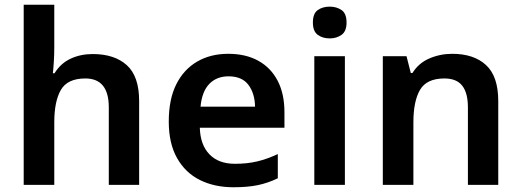

<svg xmlns="http://www.w3.org/2000/svg" viewBox="-20 -780 2199 810"><path d="M209 -582Q209 -549 207 -518Q205 -487 203 -471H210Q236 -513 278 -532.5Q320 -552 371 -552Q463 -552 515 -505Q567 -458 567 -354V0H439V-327Q439 -449 340 -449Q265 -449 237 -401Q209 -353 209 -264V0H80V-760H209Z M943 -553Q1017 -553 1070 -523.5Q1123 -494 1151.5 -439Q1180 -384 1180 -307V-241H823Q825 -169 863.5 -129Q902 -89 971 -89Q1023 -89 1065 -99Q1107 -109 1152 -130V-28Q1111 -8 1068 1Q1025 10 965 10Q885 10 823.5 -20.5Q762 -51 727 -113Q692 -175 692 -267Q692 -361 723.5 -424Q755 -487 811.5 -520Q868 -553 943 -553ZM944 -458Q894 -458 863 -426Q832 -394 826 -330H1056Q1055 -386 1028 -422Q1001 -458 944 -458Z M1435 -543V0H1306V-543ZM1371 -752Q1400 -752 1421 -737.5Q1442 -723 1442 -685Q1442 -648 1421 -633Q1400 -618 1371 -618Q1341 -618 1320.5 -633Q1300 -648 1300 -685Q1300 -723 1320.5 -737.5Q1341 -752 1371 -752Z M1888 -553Q1979 -553 2030.5 -505.5Q2082 -458 2082 -354V0H1954V-327Q1954 -388 1930 -418.5Q1906 -449 1855 -449Q1780 -449 1752 -401Q1724 -353 1724 -264V0H1595V-543H1695L1713 -472H1720Q1746 -514 1791.5 -533.5Q1837 -553 1888 -553Z"/></svg>

Font: Noto Sans Kawi SemiBold
Style: Regular
Weight: 600
Designer: Fadhl Haqq
Version: Version 1.000